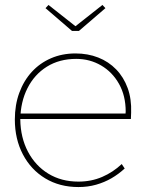

<svg xmlns="http://www.w3.org/2000/svg" viewBox="-20 -746 585 776"><path d="M40 -263Q40 -322 58 -371Q76 -420 108.5 -455.5Q141 -491 186 -510.5Q231 -530 285 -530Q335 -530 377 -513.5Q419 -497 449.5 -465.5Q480 -434 496 -390Q512 -346 510 -291L509 -265H52V-287H498L486 -270L488 -295Q488 -359 461 -407Q434 -455 388.5 -481.5Q343 -508 288 -508Q220 -508 169.5 -476.5Q119 -445 91 -389.5Q63 -334 62 -263Q63 -190 93 -133Q123 -76 175.5 -44Q228 -12 297 -12Q349 -12 393 -31Q437 -50 472 -83L484 -65Q459 -42 430.5 -25.5Q402 -9 368.5 0.5Q335 10 297 10Q221 10 163 -25Q105 -60 72.5 -122Q40 -184 40 -263ZM271 -621 164 -713 176 -726 285 -640 394 -726 406 -713 299 -621Z"/></svg>

Font: Mach Thin
Style: Regular
Weight: 250
Version: Version 1.002